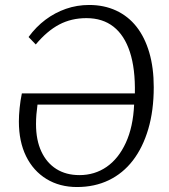

<svg xmlns="http://www.w3.org/2000/svg" viewBox="-20 -740 682 773"><path d="M290 13Q220 13 167 -19.5Q114 -52 85 -111Q56 -170 56 -251Q56 -275 59 -305Q62 -335 68 -364H523Q525 -463 503 -530.5Q481 -598 437 -632.5Q393 -667 328 -667Q267 -667 218 -641Q169 -615 124 -561L95 -591Q125 -632 163 -660.5Q201 -689 245.5 -704.5Q290 -720 339 -720Q399 -720 447.5 -697.5Q496 -675 529.5 -632.5Q563 -590 581 -528.5Q599 -467 599 -389Q599 -295 577 -220.5Q555 -146 515 -94Q475 -42 418 -14.5Q361 13 290 13ZM300 -35Q361 -35 409 -68Q457 -101 486.5 -165Q516 -229 520 -319H131Q128 -297 126.5 -278.5Q125 -260 125 -240Q125 -176 146.5 -130Q168 -84 207 -59.5Q246 -35 300 -35Z"/></svg>

Font: Literata 24pt Light
Style: Italic
Weight: 300
Italic angle: -2°
Designer: Latin by Veronika Burian and Jose Scaglione. Greek by Irene Vlachou. Cyrillic by Vera Evstafieva
Foundry: TypeTogether
Version: Version 3.103;gftools[0.9.29]